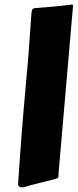

<svg xmlns="http://www.w3.org/2000/svg" viewBox="-20 -765 339 838"><path d="M94.2 -413.1Q101.6 -484.4 106.4 -555.2Q111.3 -626 116.7 -699.2Q117.7 -715.3 119.9 -721.4Q122.1 -727.5 130.9 -729.5Q171.9 -732.4 211.9 -736.1Q252 -739.7 293.5 -745.1Q297.4 -745.1 298.1 -743.9Q298.8 -742.7 298.8 -740.2L235.4 -6.8V4.4Q235.4 8.8 232.2 11.5Q229 14.2 215.8 17.6L107.4 44.9Q102.1 46.9 93.3 49.8Q84.5 52.7 76.2 52.7Q69.3 52.7 64.2 49.3Q59.1 45.9 59.1 37.6V34.7Q62.5 -18.1 66.2 -67.6Q69.8 -117.2 73.7 -169.9Q77.6 -222.7 82.8 -281.7Q87.9 -340.8 94.2 -413.1Z"/></svg>

Font: Carter One
Style: Regular
Weight: 400
Designer: vernon adams
Foundry: vernon adams
Version: Version 1.000